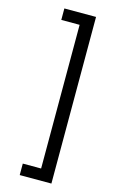

<svg xmlns="http://www.w3.org/2000/svg" viewBox="-144 -888 653 1083"><g transform="rotate(15 182.5 -346.5)"><path d="M90 140H275V-833H90V-766H197V73H90Z"/></g></svg>

Font: Finlandica
Style: Regular
Weight: 400
Designer: Niklas Ekholm, Juho Hiilivirta, Jaakko Suomalainen
Foundry: Helsinki Type Studio
Version: Version 2.000;Glyphs 3.2 (3202)